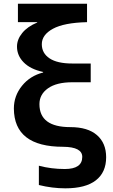

<svg xmlns="http://www.w3.org/2000/svg" viewBox="-20 -770 602 1020"><path d="M327.1 230.5Q257.8 230.5 186.5 212.9V110.4Q252 127.9 324.2 127.9Q417 127.9 417 63.5Q417 10.7 315.4 9.8Q54.7 9.8 53.7 -193.4Q53.7 -260.7 96.7 -314Q139.6 -367.2 209 -384.8V-387.7Q141.6 -402.3 106 -438.5Q70.3 -474.6 70.3 -522.5Q70.3 -560.5 98.1 -594.7Q126 -628.9 177.7 -650.4V-652.3H75.2V-750H442.4V-652.3Q320.3 -649.4 261.2 -617.2Q202.1 -585 202.1 -535.2Q202.1 -487.3 243.2 -460Q284.2 -432.6 364.3 -432.6H461.9V-333H364.3Q280.3 -333 234.9 -300.8Q189.5 -268.6 189.5 -216.8Q189.5 -94.7 353.5 -94.7Q446.3 -94.7 495.1 -52.2Q543.9 -9.8 543.9 65.4Q543.9 145.5 489.3 188Q434.6 230.5 327.1 230.5Z"/></svg>

Font: Mgen+ 1c bold
Style: Bold
Weight: 700
Designer: [Source Han Sans]
Ryoko NISHIZUKA  (kana & ideographs); Paul D. Hunt (Latin, Greek & Cyrillic); Wenlong ZHANG  (bopomofo
Version: Version 1.059.20150602